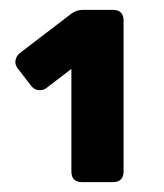

<svg xmlns="http://www.w3.org/2000/svg" viewBox="-20 -720 334 390"><path d="M147 -350Q125 -350 125 -372V-580L74 -541Q67 -536 58 -537Q49 -538 43 -546L16 -581Q10 -589 11.5 -597.5Q13 -606 20 -612L126 -693Q136 -700 149 -700H209Q231 -700 231 -678V-372Q231 -350 209 -350Z"/></svg>

Font: Rubik
Style: Bold
Weight: 700
Designer: Hubert and Fischer
Foundry: Hubert and Fischer
Version: Version 2.300;gftools[0.9.30]